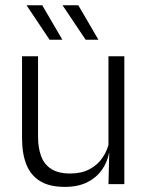

<svg xmlns="http://www.w3.org/2000/svg" viewBox="-20 -702 565 732"><path d="M125 -487.5V-181.5Q125 -138.5 136.8 -106.8Q148.5 -75 175.5 -57.8Q202.5 -40.5 248 -40.5Q290.5 -40.5 321.2 -56.8Q352 -73 371.2 -101.2Q390.5 -129.5 397 -164.5L409.5 -120H396Q389.5 -84.5 368.8 -54.8Q348 -25 312.8 -7.2Q277.5 10.5 227 10.5Q168.5 10.5 132.8 -11.5Q97 -33.5 80.5 -75Q64 -116.5 64 -175.5V-487.5ZM454 -487.5V0H393.5L396.5 -120.5L393.5 -123.5V-487.5ZM141 -682 217.5 -551V-550.5H169L81.5 -681.5V-682ZM278.5 -682 355 -551V-550.5H306.5L219 -681V-682Z"/></svg>

Font: Anek Latin Light
Style: Regular
Weight: 300
Designer: Yesha Goshar
Foundry: Ek Type
Version: Version 1.003